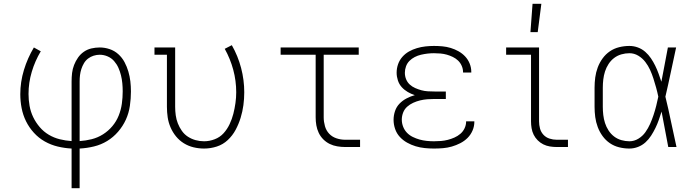

<svg xmlns="http://www.w3.org/2000/svg" viewBox="-20 -768 3640 1003"><path d="M354 215V8Q317 6 281.5 -2.5Q246 -11 214 -29Q182 -47 157 -74.5Q132 -102 116 -134.5Q100 -167 93 -203Q86 -239 86 -276Q86 -340 105 -402.5Q124 -465 157 -520L193 -500Q163 -450 146 -393Q129 -336 129 -277Q129 -246 134.5 -215Q140 -184 153.5 -156Q167 -128 187.5 -104Q208 -80 235 -64Q262 -48 292.5 -40.5Q323 -33 354 -31V-343Q354 -365 356.5 -386.5Q359 -408 367 -428.5Q375 -449 387.5 -467Q400 -485 418 -497.5Q436 -510 457.5 -515Q479 -520 501 -520Q527 -520 552.5 -511.5Q578 -503 598 -485Q618 -467 630.5 -443.5Q643 -420 650.5 -394.5Q658 -369 661 -343Q664 -317 664 -290Q664 -253 658.5 -215Q653 -177 637.5 -143Q622 -109 597 -80Q572 -51 540 -31.5Q508 -12 471 -3Q434 6 396 8V215ZM396 -31Q428 -33 459.5 -41Q491 -49 518.5 -66.5Q546 -84 567 -109Q588 -134 600 -164Q612 -194 616.5 -226Q621 -258 621 -291Q621 -312 619 -333Q617 -354 612 -374.5Q607 -395 598.5 -414Q590 -433 576 -449Q562 -465 542 -473.5Q522 -482 501 -482Q485 -482 469 -477Q453 -472 440 -462Q427 -452 418.5 -437.5Q410 -423 405 -407.5Q400 -392 398 -376Q396 -360 396 -343Z M1046 8Q1018 8 991 1.5Q964 -5 940.5 -19.5Q917 -34 899.5 -55.5Q882 -77 871 -102.5Q860 -128 856 -155Q852 -182 852 -210V-482H787V-520H895V-210Q895 -188 898 -166Q901 -144 909 -123.5Q917 -103 930 -84.5Q943 -66 961.5 -54Q980 -42 1001.5 -36Q1023 -30 1046 -30Q1074 -30 1101.5 -40.5Q1129 -51 1148 -72Q1167 -93 1179.5 -119.5Q1192 -146 1199 -173.5Q1206 -201 1210 -229.5Q1214 -258 1214 -286Q1214 -346 1198.5 -403.5Q1183 -461 1154 -513L1191 -532Q1223 -476 1239.5 -413Q1256 -350 1256 -286Q1256 -252 1251.5 -218.5Q1247 -185 1237 -152.5Q1227 -120 1211 -90Q1195 -60 1170 -36.5Q1145 -13 1112.5 -2.5Q1080 8 1046 8Z M1783 0Q1763 0 1742 -3.5Q1721 -7 1702.5 -16Q1684 -25 1669 -40Q1654 -55 1645 -74Q1636 -93 1632.5 -113.5Q1629 -134 1629 -155V-482H1446V-520H1854V-482H1671V-155Q1671 -132 1677.5 -109Q1684 -86 1699.5 -69.5Q1715 -53 1737.5 -45.5Q1760 -38 1783 -38H1861V0Z M2247 8Q2223 8 2198.5 5.5Q2174 3 2151 -4Q2128 -11 2106.5 -23Q2085 -35 2068.5 -53Q2052 -71 2044 -94.5Q2036 -118 2036 -142Q2036 -165 2043.5 -187.5Q2051 -210 2067 -226.5Q2083 -243 2104 -254Q2125 -265 2147 -271Q2128 -277 2110 -287.5Q2092 -298 2078.5 -313Q2065 -328 2058.5 -348Q2052 -368 2052 -388Q2052 -411 2059.5 -432.5Q2067 -454 2082 -471Q2097 -488 2116.5 -499Q2136 -510 2158 -516.5Q2180 -523 2202.5 -525.5Q2225 -528 2247 -528Q2269 -528 2291 -526Q2313 -524 2334.5 -517.5Q2356 -511 2375.5 -500Q2395 -489 2410 -473Q2425 -457 2433.5 -436Q2442 -415 2442 -393V-389H2399V-391Q2399 -408 2392 -424Q2385 -440 2373 -451.5Q2361 -463 2345.5 -470.5Q2330 -478 2314 -482.5Q2298 -487 2281 -488.5Q2264 -490 2247 -490Q2230 -490 2213 -488Q2196 -486 2179 -482Q2162 -478 2146.5 -470Q2131 -462 2119 -450Q2107 -438 2101 -421.5Q2095 -405 2095 -388Q2095 -370 2101.5 -354Q2108 -338 2120.5 -326.5Q2133 -315 2149 -308Q2165 -301 2181.5 -296.5Q2198 -292 2215.5 -291Q2233 -290 2250 -290H2309V-251H2250Q2231 -251 2212 -249.5Q2193 -248 2174.5 -243.5Q2156 -239 2138.5 -231Q2121 -223 2107 -210.5Q2093 -198 2086 -180Q2079 -162 2079 -143Q2079 -124 2086 -106Q2093 -88 2106 -74.5Q2119 -61 2136.5 -52.5Q2154 -44 2172 -39Q2190 -34 2209 -32Q2228 -30 2247 -30Q2266 -30 2284 -31.5Q2302 -33 2319.5 -37.5Q2337 -42 2354 -49.5Q2371 -57 2385 -69Q2399 -81 2407 -98Q2415 -115 2415 -133V-134H2458V-132Q2458 -108 2448.5 -86Q2439 -64 2422.5 -47.5Q2406 -31 2384.5 -20Q2363 -9 2340.5 -2.5Q2318 4 2294.5 6Q2271 8 2247 8Z M2888 0Q2870 0 2852 -3Q2834 -6 2818 -14Q2802 -22 2789 -35Q2776 -48 2768 -64Q2760 -80 2757 -98Q2754 -116 2754 -134V-482H2624V-520H2796V-134Q2796 -115 2801 -96.5Q2806 -78 2819 -64Q2832 -50 2850.5 -44Q2869 -38 2888 -38H2947V0ZM2751 -600 2762 -748H2808L2789 -600Z M3268 8Q3241 8 3214.5 1.5Q3188 -5 3166 -20Q3144 -35 3128 -57Q3112 -79 3102.5 -104.5Q3093 -130 3089.5 -156.5Q3086 -183 3086 -210V-310Q3086 -337 3089.5 -363.5Q3093 -390 3102.5 -415.5Q3112 -441 3128 -463Q3144 -485 3166 -500Q3188 -515 3214.5 -521.5Q3241 -528 3268 -528Q3291 -528 3312.5 -520Q3334 -512 3351 -497Q3368 -482 3380.5 -463.5Q3393 -445 3403 -424.5Q3413 -404 3420.5 -383Q3428 -362 3435 -341Q3444 -385 3452 -430Q3460 -475 3469 -520H3512Q3498 -456 3484.5 -391.5Q3471 -327 3456 -263Q3472 -198 3485.5 -132Q3499 -66 3514 0H3471Q3462 -46 3453.5 -92.5Q3445 -139 3436 -185Q3429 -163 3421.5 -141.5Q3414 -120 3404 -99.5Q3394 -79 3381.5 -59.5Q3369 -40 3352 -24.5Q3335 -9 3313 -0.5Q3291 8 3268 8ZM3268 -30Q3293 -30 3315 -43.5Q3337 -57 3351.5 -77.5Q3366 -98 3376 -120.5Q3386 -143 3394 -167Q3402 -191 3408 -215Q3414 -239 3419 -263Q3414 -287 3407.5 -310.5Q3401 -334 3393.5 -357.5Q3386 -381 3376 -403Q3366 -425 3351 -444.5Q3336 -464 3314.5 -477Q3293 -490 3268 -490Q3247 -490 3226 -484Q3205 -478 3188 -465Q3171 -452 3159 -433.5Q3147 -415 3140.5 -394.5Q3134 -374 3131.5 -352.5Q3129 -331 3129 -310V-210Q3129 -189 3131.5 -167.5Q3134 -146 3140.5 -125.5Q3147 -105 3159 -86.5Q3171 -68 3188 -55Q3205 -42 3226 -36Q3247 -30 3268 -30Z"/></svg>

Font: Iosevka Etoile Extralight
Style: Regular
Weight: 200
Designer: Belleve Invis
Foundry: Belleve Invis
Version: Version 22.1.2; ttfautohint (v1.8.4)